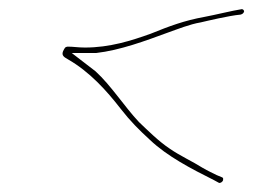

<svg xmlns="http://www.w3.org/2000/svg" viewBox="-20 -432 554 420"><path d="M120 -324C113 -312 118 -308 129 -302C176 -275 213 -234 244 -194C265 -167 284 -148 308 -126C346 -90 398 -63 448 -38L459 -32C462 -31 467 -34 468 -38C468 -40 469 -43 466 -44L454 -49C446 -53 435 -58 423 -65C401 -79 374 -91 351 -107C327 -123 304 -146 284 -165C252 -199 223 -245 189 -276L137 -316H190C243 -322 299 -343 348 -361C368 -368 395 -379 419 -383C432 -386 482 -398 506 -400C510 -401 513 -403 514 -407C514 -409 512 -412 509 -412C489 -409 449 -399 427 -395C383 -387 351 -375 309 -358C267 -343 220 -328 166 -328C150 -328 141 -330 128 -330C123 -329 123 -329 120 -324ZM188 -276H189ZM466 -44Z"/></svg>

Font: Stray Cat
Style: HlObl
Weight: 100
Version: Version 1.0